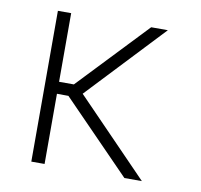

<svg xmlns="http://www.w3.org/2000/svg" viewBox="-66 -615 716 684"><g transform="rotate(10 292.0 -272.5)"><path d="M137.8 -545.5H89.8V0H137.8V-253.9L179.3 -253.6L426.5 0H489.7L228 -269.9L487.6 -545.5H427.2L191.4 -297.2H137.8Z"/></g></svg>

Font: Karasuma Gothic
Style: Thin
Weight: 200
Designer: Rasmus Andersson / Ryoko Ishizuka
Foundry: rsms
Version: Version 1.00